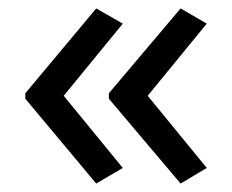

<svg xmlns="http://www.w3.org/2000/svg" viewBox="-20 -491 549 455"><path d="M40 -270V-257L208 -56L271 -93L131 -264L271 -435L208 -471ZM238 -270V-257L408 -56L470 -93L330 -264L470 -435L408 -471Z"/></svg>

Font: Noto Sans Kayah Li
Style: Regular
Weight: 400
Designer: Monotype Design Team, Sérgio Martins
Foundry: Monotype Imaging Inc.
Version: Version 2.002